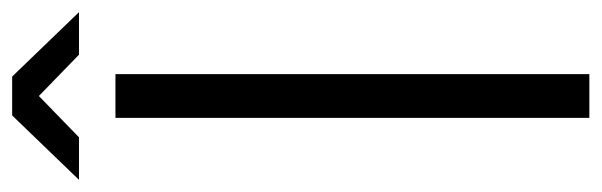

<svg xmlns="http://www.w3.org/2000/svg" viewBox="-380 -633 990 316"><g transform="rotate(-90 115.0 -475.0)"><path d="M151 -780V0H79V-780ZM47 -840H-23L83 -950H147L253 -840H183L115 -906Z"/></g></svg>

Font: Cooper Hewitt
Style: Book
Weight: 705
Designer: Village Type and Design LLC
Foundry: Cooper Hewitt Smithsonian Design Museum
Version: 1.000; ttfautohint (v1.8.1)